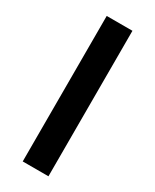

<svg xmlns="http://www.w3.org/2000/svg" viewBox="-185 -758 653 808"><g transform="rotate(30 141.5 -353.5)"><path d="M79 0V-707H204V0Z"/></g></svg>

Font: Onest SemiBold
Style: Regular
Weight: 600
Designer: Dmitri Voloshin, Andrey Kudryavtsev
Foundry: Dmitri Voloshin, Andrey Kudryavtsev
Version: Version 1.000;gftools[0.9.33]